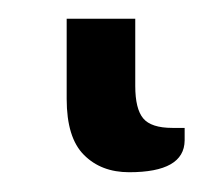

<svg xmlns="http://www.w3.org/2000/svg" viewBox="-20 16 231 201"><path d="M173.3 163.1Q172.9 196.3 115.2 196.3Q85.9 196.3 67.9 178.2Q49.8 160.2 49.8 119.6V35.6H121.6V106Q121.6 129.9 129.9 139.9Q138.2 149.9 160.6 149.9H173.3Z"/></svg>

Font: Lato-Medium
Style: Regular
Weight: 500
Designer: Lukasz Dziedzic
Foundry: tyPoland Lukasz Dziedzic
Version: Version 2.006; 2014-01-15